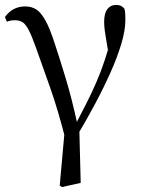

<svg xmlns="http://www.w3.org/2000/svg" viewBox="-20 -551 581 778"><path d="M222 201 245 -55 247 20Q216 -103 183.5 -195Q151 -287 126 -357Q109 -405 96.5 -429Q84 -453 71.5 -461Q59 -469 40 -469Q22 -469 8 -463L0 -482Q15 -503 35.5 -514Q56 -525 82 -525Q106 -525 125 -514Q144 -503 162.5 -471Q181 -439 201 -377Q221 -317 246 -234.5Q271 -152 294 -46L301 -44L307 190L231 207ZM294 -4 277 -29Q305 -83 328.5 -129Q352 -175 370.5 -218Q389 -261 404.5 -307.5Q420 -354 434 -409L426 -298Q417 -350 412 -379.5Q407 -409 404.5 -427.5Q402 -446 402 -462Q402 -497 415 -514Q428 -531 450 -531Q463 -531 470.5 -527Q478 -523 484 -516Q487 -505 487.5 -494Q488 -483 488 -470Q488 -428 471.5 -373Q455 -318 427 -255.5Q399 -193 364.5 -128.5Q330 -64 294 -4Z"/></svg>

Font: Noto Serif SC
Style: Regular
Weight: 400
Designer: Ryoko NISHIZUKA 西塚涼子 (kana & ideographs); Frank Grießhammer (Latin, Greek & Cyrillic); Wenlong ZHANG 张文龙 (bopomofo); San
Foundry: Adobe
Version: Version 2.002-H1;hotconv 1.1.0;makeotfexe 2.6.0